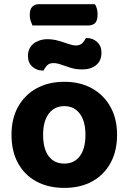

<svg xmlns="http://www.w3.org/2000/svg" viewBox="-20 -888 618 923"><path d="M404.7 -765.6H136Q132 -773.9 127.5 -787.2Q123 -800.5 123 -814.8Q123 -844 135.3 -855.9Q147.6 -867.9 167.4 -867.9H436.3Q442.4 -859.1 445.7 -846Q449.1 -833 449.1 -818.1Q449.1 -789.2 437.3 -777.4Q425.5 -765.6 404.7 -765.6ZM542.8 -240.1Q542.8 -161.6 511.3 -104.3Q479.9 -47 423.2 -15.9Q366.5 15.3 289.2 15.3Q212.6 15.3 155.4 -15.5Q98.2 -46.2 66.7 -103.5Q35.3 -160.8 35.3 -240.1Q35.3 -318.2 67.2 -375.3Q99.2 -432.5 156.4 -463.6Q213.6 -494.8 289.2 -494.8Q365.5 -494.8 422.2 -463.2Q478.9 -431.7 510.8 -374.6Q542.8 -317.4 542.8 -240.1ZM289.2 -377.8Q241.9 -377.8 214.6 -341.7Q187.2 -305.6 187.2 -240.1Q187.2 -172.8 214 -137.2Q240.7 -101.6 289.2 -101.6Q337.4 -101.6 364.1 -137.7Q390.8 -173.8 390.8 -240.1Q390.8 -304.9 363.7 -341.4Q336.6 -377.8 289.2 -377.8ZM206.8 -699.6Q234.8 -699.6 260.3 -692.3Q285.8 -684.9 307.6 -677.2Q329.4 -669.4 344.9 -669.4Q365.9 -669.4 377.1 -682Q388.2 -694.5 393 -705.2H397.5Q426.1 -705.2 447 -686Q467.8 -666.9 467.8 -635.2Q467.8 -595.1 441.7 -574.7Q415.6 -554.2 375.8 -554.2Q344.8 -554.2 319.6 -562.1Q294.5 -570 274.1 -577.3Q253.7 -584.7 237 -584.7Q215.9 -584.7 205.3 -572.5Q194.6 -560.4 189.1 -548.7H185.4Q156.7 -548.7 135.5 -567.6Q114.3 -586.5 114.3 -618.6Q114.3 -646.2 127.8 -664.3Q141.4 -682.4 163 -691Q184.7 -699.6 206.8 -699.6Z"/></svg>

Font: Baloo Paaji 2
Style: Regular
Weight: 400
Designer: Shuchita Grover, Noopur Datye and Ek Type
Foundry: Ek Type
Version: Version 1.700